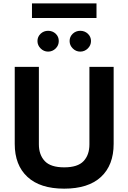

<svg xmlns="http://www.w3.org/2000/svg" viewBox="-20 -1101 752 1126"><path d="M167.5 -1081.1V-995.6H545.9V-1081.1ZM199.7 -860.4C199.7 -843.3 206.1 -829.1 218.3 -816.9C230.5 -804.7 245.1 -798.3 262.2 -798.3C279.3 -798.3 294.4 -804.7 306.6 -816.9C318.8 -829.1 324.7 -843.3 324.7 -860.4C324.7 -877.4 318.8 -891.6 306.6 -903.3C294.4 -914.6 279.3 -920.4 262.2 -920.4C245.1 -920.4 230.5 -914.6 218.3 -903.3C206.1 -891.6 199.7 -877.4 199.7 -860.4ZM388.2 -860.4C388.2 -843.3 394.5 -829.1 406.7 -816.9C418.9 -804.7 433.6 -798.3 450.7 -798.3C467.8 -798.3 482.9 -804.7 495.1 -816.9C507.3 -829.1 513.7 -843.3 513.7 -860.4C513.7 -877.4 507.3 -891.6 495.1 -903.3C482.9 -914.6 467.8 -920.4 450.7 -920.4C433.6 -920.4 418.9 -914.6 406.7 -903.3C394.5 -891.6 388.2 -877.4 388.2 -860.4ZM504.4 -254.4C504.4 -213.4 493.2 -180.7 470.2 -156.2C447.3 -131.8 409.7 -119.6 356.4 -119.6C303.7 -119.6 265.6 -131.8 242.7 -156.2C219.7 -180.7 208 -213.4 208 -254.4V-709H66.4V-257.3C66.4 -173.8 91.3 -109.4 141.1 -63.5C190.4 -17.6 262.2 5.4 356.4 5.4C450.7 5.4 522.9 -17.6 572.3 -63.5C621.6 -109.4 646.5 -173.8 646.5 -257.3V-709H504.4Z"/></svg>

Font: Estedad Bold
Style: Regular
Weight: 700
Designer: Amin Abedi
Version: Version 7.3